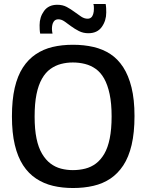

<svg xmlns="http://www.w3.org/2000/svg" viewBox="-20 -935 734 965"><path d="M346 -80Q379 -80 408.5 -87.5Q438 -95 462 -113Q486 -131 504 -161.5Q522 -192 531.5 -239Q541 -286 541 -350Q541 -415 531 -462Q521 -509 503.5 -540Q486 -571 461.5 -588.5Q437 -606 407.5 -613.5Q378 -621 346 -621Q315 -621 286.5 -613.5Q258 -606 233.5 -588.5Q209 -571 191 -539.5Q173 -508 163.5 -461.5Q154 -415 154 -349Q154 -285 163.5 -239Q173 -193 191.5 -162Q210 -131 234 -113Q258 -95 286.5 -87.5Q315 -80 346 -80ZM347 10Q293 10 246.5 -1Q200 -12 161.5 -37.5Q123 -63 96 -104.5Q69 -146 54.5 -206.5Q40 -267 40 -350Q40 -433 54 -493.5Q68 -554 95 -595.5Q122 -637 160 -662.5Q198 -688 244.5 -699Q291 -710 347 -710Q402 -710 449.5 -699Q497 -688 534.5 -663.5Q572 -639 599 -597.5Q626 -556 641 -495.5Q656 -435 656 -352Q656 -268 641.5 -206.5Q627 -145 599.5 -103.5Q572 -62 534.5 -37Q497 -12 449.5 -1Q402 10 347 10ZM182 -766Q180 -776 179.5 -787.5Q179 -799 179 -809Q179 -849 201.5 -880Q224 -911 268 -911Q295 -911 315.5 -900Q336 -889 354 -875.5Q372 -862 388 -851.5Q404 -841 420 -841Q431 -841 438 -847Q445 -853 448.5 -864.5Q452 -876 452 -892Q452 -898 451.5 -904.5Q451 -911 449 -915H511Q513 -905 513.5 -894Q514 -883 514 -872Q514 -831 491.5 -799.5Q469 -768 424 -768Q398 -768 376.5 -779Q355 -790 337.5 -803Q320 -816 304.5 -827Q289 -838 273 -838Q257 -838 249 -825Q241 -812 241 -789Q241 -783 242 -777Q243 -771 244 -766Z"/></svg>

Font: Georama ExtraCondensed Thin Medium
Style: Regular
Weight: 500
Version: Version 1.001